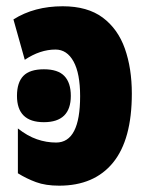

<svg xmlns="http://www.w3.org/2000/svg" viewBox="-20 -583 473 613"><path d="M180.2 -563Q259.3 -563 307.9 -526.9Q356.4 -490.7 378.7 -427.7Q400.9 -364.7 400.9 -284.2Q400.9 -137.2 340.8 -63.7Q280.8 9.8 168.9 9.8Q125.5 9.8 95 -1.5Q64.5 -12.7 37.1 -29.8V-172.9Q67.4 -148.9 97.7 -138.4Q127.9 -127.9 159.2 -127.9Q235.8 -127.9 235.8 -275.9Q235.8 -348.6 214.8 -386.7Q193.8 -424.8 157.2 -424.8Q107.9 -424.8 59.1 -392.1L22.9 -521Q89.4 -563 180.2 -563ZM120.1 -361.8Q165 -361.8 185.5 -340.3Q206.1 -318.8 206.1 -276.9Q206.1 -192.9 120.1 -192.9Q34.2 -192.9 34.2 -276.9Q34.2 -319.8 54.7 -340.8Q75.2 -361.8 120.1 -361.8Z"/></svg>

Font: Open Sans Condensed ExtraBold
Style: Regular
Weight: 800
Width: 3
Designer: Monotype Design Team
Foundry: Monotype Imaging Inc.
Version: Version 3.000; ttfautohint (v1.8.4)